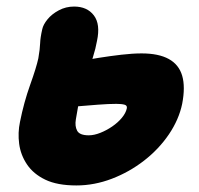

<svg xmlns="http://www.w3.org/2000/svg" viewBox="-20 -556 606 586"><path d="M213 10Q155 10 118.5 -7.5Q82 -25 62.5 -54Q43 -83 38.5 -117Q34 -151 41 -184Q53 -244 72 -297Q91 -350 97 -378Q102 -407 102.5 -424Q103 -441 109 -467Q112 -481 125 -497Q138 -513 159.5 -524.5Q181 -536 206 -536Q246 -536 266.5 -509Q287 -482 276 -431Q272 -408 263.5 -381Q255 -354 246 -326.5Q237 -299 229.5 -274Q222 -249 218 -229Q215 -212 211.5 -191.5Q208 -171 215.5 -157Q223 -143 251 -143Q267 -143 286 -150.5Q305 -158 322.5 -170Q340 -182 352 -196.5Q364 -211 367 -225Q369 -234 360 -236.5Q351 -239 335 -239Q312 -239 279 -236.5Q246 -234 217 -231.5Q188 -229 177 -229Q154 -229 133.5 -235Q113 -241 102 -255.5Q91 -270 96 -295Q102 -327 123.5 -338Q145 -349 179 -359Q192 -363 219.5 -368.5Q247 -374 281.5 -379.5Q316 -385 350.5 -389Q385 -393 412 -393Q464 -393 495 -376Q526 -359 536 -325Q546 -291 536 -239Q526 -191 495.5 -146Q465 -101 420 -66Q375 -31 321.5 -10.5Q268 10 213 10Z"/></svg>

Font: Shantell Sans ExtraBold
Style: Italic
Weight: 800
Italic angle: -11°
Designer: Stephen Nixon, Anya Danilova, Shantell Martin
Foundry: Arrow Type
Version: Version 1.011;[c5ecc13dd]